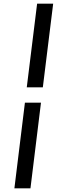

<svg xmlns="http://www.w3.org/2000/svg" viewBox="-20 -770 308 1040"><path d="M125 -297H212L268 -750H181ZM115 -214 58 250H145L202 -214Z"/></svg>

Font: Falling Sky
Style: MedObl
Weight: 500
Designer: Paul D. Hunt
Foundry: Adobe Systems Incorporated
Version: Version 1.02